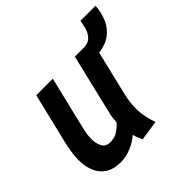

<svg xmlns="http://www.w3.org/2000/svg" viewBox="-163 -790 960 960"><g transform="rotate(-45 317.5 -309.5)"><path d="M173 12Q120 12 88.5 -9.5Q57 -31 43 -66.5Q29 -102 29 -145Q29 -174 34 -204Q39 -234 46 -263L109 -524H226L166 -275Q162 -258 155.5 -230Q149 -202 149 -173Q149 -143 161 -119.5Q173 -96 206 -96Q236 -96 257.5 -110Q279 -124 296 -142Q298 -160 300 -176Q302 -192 307 -211L382 -524H443Q475 -524 492 -540Q509 -556 517 -580.5Q525 -605 528 -631H635Q632 -586 615.5 -547.5Q599 -509 566.5 -484Q534 -459 482 -452L423 -207Q419 -187 416.5 -166.5Q414 -146 414 -122Q414 -93 420 -65Q426 -37 436 -8L329 8Q325 -1 319 -16Q313 -31 310 -43Q286 -21 248.5 -4.5Q211 12 173 12Z"/></g></svg>

Font: Ubuntu Sans Mono SemiBold
Style: Italic
Weight: 600
Italic angle: -13.5°
Monospace: yes
Designer: Dalton Maag Ltd
Foundry: Dalton Maag Ltd
Version: Version 1.006